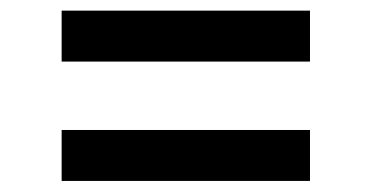

<svg xmlns="http://www.w3.org/2000/svg" viewBox="-20 -462 681 352"><path d="M93 -349.1H548.3V-442.5H93ZM93 -130.3H548.3V-223.7H93Z"/></svg>

Font: RED Number Medium
Style: Regular
Weight: 500
Designer: RED UED
Foundry: rsms
Version: Version 1.003;FEAKit 1.0